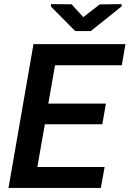

<svg xmlns="http://www.w3.org/2000/svg" viewBox="-20 -929 640 949"><path d="M485.8 -314.9 503.4 -417H218.8L252 -606.4H582L600.1 -710.9H145.5L22 0H478.5L497.1 -103.5H164.6L201.7 -314.9ZM391.6 -844.2 334 -907.7 231.9 -908.7 231.4 -897 351.6 -775.4H428.7L581.1 -897.5V-908.7L472.7 -907.2Z"/></svg>

Font: Roboto Mono SemiBold
Style: Italic
Weight: 600
Italic angle: -10°
Monospace: yes
Designer: Google
Version: Version 3.000